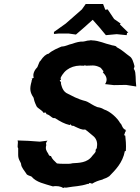

<svg xmlns="http://www.w3.org/2000/svg" viewBox="-20 -927 702 961"><path d="M344 -110C336 -108 329 -107 321 -107C295 -108 288 -106 265 -109C251 -123 242 -129 235 -146C222 -146 225 -156 215 -168C215 -171 205 -179 212 -202C207 -208 214 -220 218 -223L179 -218L123 -222L68 -224C73 -210 64 -193 71 -185V-151C71 -125 86 -116 86 -102C88 -89 102 -72 111 -59C115 -48 133 -47 138 -43C162 -14 203 -7 245 6C263 2 286 6 296 14C310 8 302 12 305 12C310 11 311 13 319 11C351 5 382 6 420 -7C419 -4 427 -8 427 -11C438 -9 436 -11 440 -7C458 -18 472 -23 492 -28C503 -35 508 -32 527 -45C556 -75 594 -111 605 -171C610 -168 609 -175 610 -172C612 -204 609 -228 607 -248C602 -248 601 -253 602 -253C608 -266 604 -267 612 -272C601 -275 612 -274 609 -277C591 -282 590 -307 582 -310C567 -338 530 -370 501 -379C489 -386 484 -388 467 -391C444 -400 431 -411 420 -416C411 -423 408 -416 412 -420C363 -432 339 -449 321 -457C293 -468 289 -496 285 -508C288 -514 282 -520 279 -524C281 -529 289 -524 283 -536C303 -582 347 -603 399 -598C407 -601 408 -602 408 -598C438 -598 452 -604 480 -590C488 -587 495 -571 497 -573C498 -564 497 -566 494 -565C514 -547 520 -527 506 -506L550 -501L611 -502L662 -494C657 -530 662 -562 652 -579C646 -582 654 -591 653 -594C650 -591 651 -598 654 -593C648 -616 642 -637 629 -645C610 -658 593 -676 564 -691C561 -700 542 -698 532 -703C506 -708 477 -724 440 -725C440 -725 437 -727 425 -724C417 -725 412 -721 397 -719C380 -720 361 -715 342 -708C321 -704 311 -695 288 -694C270 -686 243 -676 223 -658C212 -657 196 -644 182 -622C177 -620 176 -611 167 -591C157 -581 141 -559 149 -537C147 -540 139 -529 136 -534C145 -533 138 -519 139 -528L138 -519C128 -484 129 -466 148 -438C150 -428 152 -418 163 -395C169 -384 191 -376 198 -362C210 -366 211 -363 212 -356C234 -351 240 -332 255 -336C281 -319 303 -307 329 -301C329 -302 331 -303 333 -305C342 -291 343 -302 354 -294C374 -285 392 -275 406 -279C421 -269 435 -255 448 -245C459 -236 470 -217 465 -192C466 -179 452 -176 460 -173C458 -164 452 -158 442 -147C417 -111 374 -112 344 -110ZM622 -764 580 -805 584 -809 551 -832 519 -880 507 -878 496 -907H409L390 -880L309 -809L250 -767V-757L272 -759H325L360 -754C389 -778 416 -803 444 -828C467 -803 489 -777 510 -751L564 -756L614 -751L616 -762Z"/></svg>

Font: Asimov Print
Style: DIt
Weight: 250
Width: 0
Designer: Google
Version: Version 2.000980: 2014